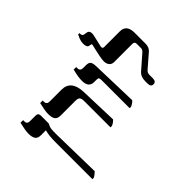

<svg xmlns="http://www.w3.org/2000/svg" viewBox="-201 -1248 1877 1877"><g transform="rotate(-45 738.0 -309.5)"><path d="M138 240H157Q181 229 209 201L199 -303Q198 -364 201 -390Q204 -416 221 -447V-554Q221 -592 186 -592H109Q67 -592 67 -628V-647H31Q20 -598 15 -570Q10 -542 10 -516Q10 -464 28 -441.5Q46 -419 87 -419H154V-417Q138 -366 138 -268Z M621 7H640Q669 -3 694 -30L681 -424Q674 -592 543 -592H380Q338 -592 338 -629V-647H303Q292 -598 287 -570Q282 -542 282 -516Q282 -464 299.5 -441.5Q317 -419 359 -419H560Q599 -419 610 -404Q621 -389 621 -351Z M886 7H904Q918 2 930.5 -6Q943 -14 959 -30L945 -512Q944 -558 930.5 -575Q917 -592 883 -592H843Q801 -592 801 -629V-647H766Q754 -598 749.5 -569.5Q745 -541 745 -512Q745 -419 821 -419H852Q875 -419 880.5 -411Q886 -403 886 -378Z M1216 7Q1253 7 1253 -39V-80Q1253 -99 1257 -110.5Q1261 -122 1277 -136L1410 -251Q1442 -279 1442 -329V-481Q1442 -592 1349 -592H1131Q1107 -592 1113 -622L1139 -735Q1156 -804 1113 -812L1083 -817Q1058 -820 1058 -849V-859H1040Q1031 -843 1020.5 -817Q1010 -791 1010 -760Q1010 -709 1038 -704L1060 -700Q1070 -699 1066 -682Q1064 -674 1055.5 -637.5Q1047 -601 1039 -559.5Q1031 -518 1031 -497Q1031 -462 1048.5 -440.5Q1066 -419 1097 -419H1350Q1380 -419 1380 -389V-329Q1380 -310 1361 -292L1220 -169Q1180 -135 1180 -74V-39Q1180 7 1216 7Z"/></g></svg>

Font: Noto Serif Hebrew SemiCondensed Extra
Style: Regular
Weight: 800
Width: 4
Designer: Monotype Design Team
Foundry: Monotype Imaging Inc.
Version: Version 1.901